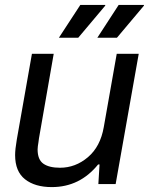

<svg xmlns="http://www.w3.org/2000/svg" viewBox="-20 -743 602 775"><path d="M217.8 -590.8 304.2 -723.1H404.8V-720.2L295.9 -590.8ZM373 -590.8 459 -723.1H561V-720.2L452.1 -590.8ZM189 12.2Q121.1 12.2 81.1 -19.3Q41 -50.8 41 -117.2Q41 -140.1 47.9 -180.2L108.9 -525.9H196.8L137.2 -184.1Q136.7 -178.7 135.3 -169.4Q133.8 -160.2 132.8 -153.1Q131.8 -146 131.8 -140.1Q131.8 -98.6 155 -82.3Q178.2 -65.9 222.2 -65.9Q284.7 -65.9 335 -108.6Q385.3 -151.4 398.9 -230L451.2 -525.9H540L446.8 0H377L381.8 -79.1H376Q302.2 12.2 189 12.2Z"/></svg>

Font: Archivo
Style: Italic
Weight: 400
Italic angle: -10°
Designer: Hector Gatti
Foundry: Omnibus-Type
Version: Version 2.001